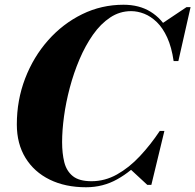

<svg xmlns="http://www.w3.org/2000/svg" viewBox="-20 -780 824 810"><path d="M343 10Q255.5 10 189.8 -22.2Q124 -54.5 87.5 -114Q51 -173.5 51 -255Q51 -357.5 86 -448.8Q121 -540 183 -610Q245 -680 326.5 -720Q408 -760 501 -760Q567.5 -760 615.2 -730.5Q663 -701 691 -647.5Q719 -594 724 -522.5H712.5Q704 -581 685.5 -621.5Q667 -662 641.8 -686.5Q616.5 -711 588.5 -722Q560.5 -733 533 -733Q485 -733 444.8 -706.2Q404.5 -679.5 372.2 -633.5Q340 -587.5 315.5 -530Q291 -472.5 274.5 -410.2Q258 -348 250 -288.8Q242 -229.5 242 -180.5Q242 -133 251.2 -95.8Q260.5 -58.5 287.2 -37Q314 -15.5 366 -15.5Q422.5 -15.5 473.5 -44Q524.5 -72.5 569.8 -120.8Q615 -169 654 -227.5H665Q630.5 -166 582.8 -111.8Q535 -57.5 474.8 -23.8Q414.5 10 343 10ZM601.5 0 528 -68Q551 -87 574.5 -111Q598 -135 621 -167L654 -227.5H673.5L618.5 0ZM712.5 -522.5 707 -582Q698.5 -612 687.5 -634.8Q676.5 -657.5 659.5 -678L767 -750H784L732.5 -522.5Z"/></svg>

Font: Bodoni Moda ExtraBold
Style: Italic
Weight: 800
Italic angle: -13°
Version: Version 2.005